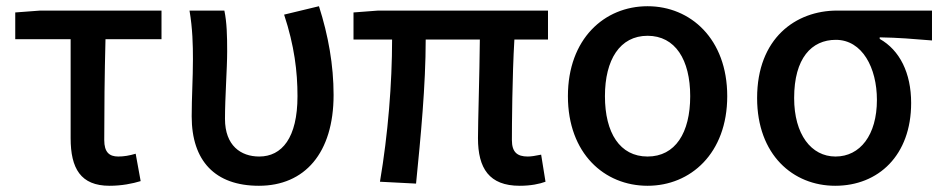

<svg xmlns="http://www.w3.org/2000/svg" viewBox="-20 -584 3029 617"><path d="M332 13C371 13 406 6 432 -2L416 -90C396 -84 378 -81 360 -81C331 -81 315 -95 315 -134C315 -230 316 -344 319 -458H499V-550H109L29 -544V-458H207V-140C207 -43 239 13 332 13Z M812 13C959 13 1052 -92 1052 -279C1052 -375 1035 -470 1005 -564L893 -537C926 -437 936 -354 936 -275C936 -141 886 -81 813 -81C754 -81 703 -116 703 -202C703 -271 710 -363 710 -419C710 -469 709 -512 701 -550H589C599 -492 600 -438 600 -394C600 -332 596 -271 596 -210C596 -67 671 13 812 13Z M1650 13C1686 13 1714 7 1733 0L1719 -87C1700 -83 1686 -81 1676 -81C1642 -81 1625 -95 1625 -134C1625 -178 1626 -341 1633 -457H1741V-550H1195L1116 -544V-457H1240C1240 -317 1227 -153 1201 0L1317 6C1332 -144 1348 -310 1348 -457H1522C1521 -346 1516 -190 1516 -140C1516 -43 1552 13 1650 13Z M2061 13C2199 13 2317 -91 2317 -275C2317 -459 2199 -564 2061 -564C1922 -564 1805 -459 1805 -275C1805 -91 1922 13 2061 13ZM2061 -81C1972 -81 1924 -157 1924 -275C1924 -392 1972 -469 2061 -469C2150 -469 2198 -392 2198 -275C2198 -157 2150 -81 2061 -81Z M2664 13C2803 13 2908 -85 2908 -253C2908 -350 2871 -423 2807 -459V-464C2867 -463 2914 -459 2975 -454V-550H2670C2537 -550 2413 -461 2413 -269C2413 -87 2528 13 2664 13ZM2665 -81C2587 -81 2532 -152 2532 -269C2532 -397 2588 -456 2666 -456C2751 -456 2798 -366 2798 -263C2798 -150 2744 -81 2665 -81Z"/></svg>

Font: Noto Sans JP Medium
Style: Regular
Weight: 500
Designer: Ryoko NISHIZUKA  (kana, bopomofo & ideographs); Paul D. Hunt (Latin, Greek & Cyrillic); Sandoll Communications , Soo-you
Foundry: Adobe
Version: Version 2.002;hotconv 1.0.116;makeotfexe 2.5.65601